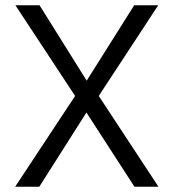

<svg xmlns="http://www.w3.org/2000/svg" viewBox="-20 -710 660 730"><path d="M37.6 0H129.4L308.6 -282.2L491.2 0H582.5L355.5 -345.2L581.5 -689.9H490.2L309.6 -403.3L130.4 -689.9H38.6L265.6 -345.2Z"/></svg>

Font: HK Grotesk
Style: Regular
Weight: 400
Designer: Alfredo Marco Pradil and Stefan Peev
Foundry: Hanken Design Co.
Version: Version 1.045;PS 001.045;hotconv 1.0.88;makeotf.lib2.5.64775